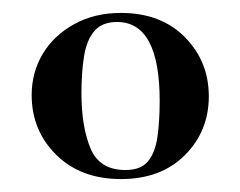

<svg xmlns="http://www.w3.org/2000/svg" viewBox="-20 -650 372 297"><path d="M167 -373Q105 -373 67 -410.5Q29 -448 29 -503Q29 -538 46 -566.5Q63 -595 94.5 -612.5Q126 -630 167 -630Q229 -630 266 -592.5Q303 -555 303 -501Q303 -447 266 -410Q229 -373 167 -373ZM174 -387Q198 -387 209 -400.5Q220 -414 223.5 -438Q227 -462 227 -494Q227 -616 161 -616Q138 -616 126 -602Q114 -588 110 -563Q106 -538 106 -506Q106 -454 120 -420.5Q134 -387 174 -387Z"/></svg>

Font: Cormorant Garamond Light
Style: Bold
Weight: 700
Version: Version 4.001